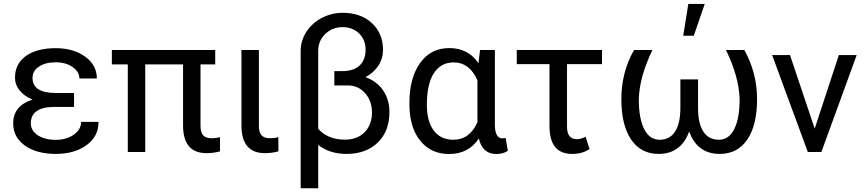

<svg xmlns="http://www.w3.org/2000/svg" viewBox="-20 -787 4474 994"><path d="M139.6 -148.4Q139.6 -110.8 175.5 -86.9Q211.4 -63 269 -63Q324.2 -63 362.1 -89.8Q399.9 -116.7 399.9 -156.2H490.2Q490.2 -80.6 428 -35.4Q365.7 9.8 269 9.8Q169.4 9.8 108.9 -33.4Q48.3 -76.7 48.3 -148.4Q48.3 -239.3 148.4 -271.5Q105.5 -289.1 81.5 -318.8Q57.6 -348.6 57.6 -384.3Q57.6 -456.5 114 -497.1Q170.4 -537.6 269 -537.6Q359.9 -537.6 420.7 -493.9Q481.4 -450.2 481.4 -380.9H391.1Q391.1 -415 356.2 -439.7Q321.3 -464.4 269 -464.4Q214.4 -464.4 181.4 -442.1Q148.4 -419.9 148.4 -383.8Q148.4 -305.7 267.6 -305.7H363.3V-233.4H253.9Q139.6 -230.5 139.6 -148.4Z M1094.2 -453.6H1018.1V-134.3Q1018.1 -103 1031.2 -87.2Q1044.4 -71.3 1076.2 -71.3Q1099.6 -71.3 1118.7 -77.1L1119.1 -3.4Q1085 5.9 1049.3 5.9Q927.7 5.9 927.7 -137.7V-453.6H731.9V0H641.6V-453.6H559.1V-528.3H1094.2Z M1320.3 -528.3V-133.3Q1320.3 -102.5 1333.7 -86.9Q1347.2 -71.3 1378.4 -71.3Q1401.9 -71.3 1420.9 -77.1L1421.4 -3.4Q1387.2 5.9 1351.6 5.9Q1230 5.9 1230 -137.7V-528.3Z M1872.6 -530.8Q1872.6 -580.6 1839.4 -613.5Q1806.2 -646.5 1753.9 -646.5Q1701.2 -646.5 1664.6 -611.8Q1627.9 -577.1 1627.4 -524.9V-120.1Q1648.9 -94.7 1684.1 -79.3Q1719.2 -64 1765.1 -64Q1830.6 -64 1868.2 -103Q1905.8 -142.1 1905.8 -205.1Q1905.8 -262.7 1871.6 -303Q1837.4 -343.3 1784.2 -344.7H1710.9V-418.9H1752.4Q1811 -418.9 1841.8 -448Q1872.6 -477.1 1872.6 -530.8ZM1753.9 -720.7Q1848.1 -720.7 1905.5 -667.2Q1962.9 -613.8 1962.9 -528.8Q1962.9 -484.4 1939 -447.3Q1915 -410.2 1872.1 -387.7Q1932.1 -365.7 1964.1 -318.1Q1996.1 -270.5 1996.1 -207Q1996.1 -106.9 1935.3 -48.6Q1874.5 9.8 1774.4 9.8Q1686 9.8 1627.4 -36.6V187.5H1536.6V-523.9Q1536.6 -576.7 1566.4 -622.6Q1596.2 -668.5 1646.7 -694.6Q1697.3 -720.7 1753.9 -720.7Z M2189.9 -244.1Q2189.9 -158.7 2225.6 -111.1Q2261.2 -63.5 2327.1 -63.5Q2411.6 -63.5 2451.7 -154.3V-372.1Q2410.2 -463.9 2328.1 -463.9Q2262.7 -463.9 2226.3 -408.4Q2189.9 -353 2189.9 -244.1ZM2542 -528.3V-139.2Q2543 -70.8 2581.1 -70.8Q2590.3 -70.8 2597.7 -73.2L2608.9 -6.3Q2585.4 10.3 2549.3 10.3Q2477.5 10.3 2459 -70.3Q2406.7 10.3 2304.7 10.3Q2210.9 10.3 2155.3 -58.8Q2099.6 -127.9 2099.6 -247.1V-254.4Q2099.6 -383.3 2154.8 -460.7Q2210 -538.1 2305.7 -538.1Q2404.8 -538.1 2457 -459.5L2465.3 -528.3Z M3096.7 -455.1H2915.5V-131.3Q2915.5 -66.4 2966.8 -66.4Q2987.8 -66.4 3011.7 -79.1L3032.2 -15.6Q2995.1 9.8 2943.4 9.8Q2882.3 9.8 2853.8 -26.1Q2825.2 -62 2824.7 -133.3V-455.1H2655.3V-528.3H3096.7Z M3357.9 -528.3Q3290.5 -390.1 3287.1 -273.4Q3287.1 -174.3 3314.9 -118.9Q3342.8 -63.5 3394.5 -63.5Q3447.3 -63.5 3474.9 -105.7Q3502.4 -147.9 3502.4 -229V-376H3593.8V-226.6Q3594.2 -146.5 3621.8 -105Q3649.4 -63.5 3701.7 -63.5Q3753.4 -63.5 3781.2 -118.7Q3809.1 -173.8 3809.1 -273.4Q3805.7 -390.1 3738.3 -528.3H3833.5Q3899.4 -409.2 3899.4 -273.4Q3899.4 -139.2 3848.9 -64.7Q3798.3 9.8 3706.5 9.8Q3589.4 9.8 3547.9 -106.4Q3527.8 -49.3 3487.8 -19.8Q3447.8 9.8 3389.6 9.8Q3297.9 9.8 3247.3 -64.7Q3196.8 -139.2 3196.8 -273.4Q3196.8 -413.6 3262.7 -528.3ZM3543.5 -766.6H3628.4L3571.8 -602.1H3517.1Z M4070.3 -500.5 4197.8 -121.1 4322.3 -500.5 4322.8 -502H4324.2H4412.1H4415L4414.1 -499L4232.9 -1.5L4231.9 0H4230.5H4163.6H4162.1L4161.6 -1.5L3978.5 -499L3977.1 -502H3980.5H4067.9H4069.8Z"/></svg>

Font: MAUL
Style: Regular
Weight: 400
Designer: MAUL
Version: Version 1.0; 2020; ttfautohint (v1.8.3)